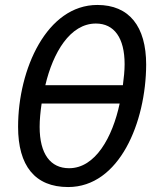

<svg xmlns="http://www.w3.org/2000/svg" viewBox="-20 -745 629 775"><path d="M255 10C462 10 569 -251 570 -484C570 -639 501 -725 373 -725C169 -725 53 -466 53 -233C53 -76 121 10 255 10ZM163 -401C194 -533 263 -650 367 -650C441 -650 483 -592 483 -486C483 -460 480 -431 476 -401ZM259 -66C184 -66 140 -123 140 -233C140 -261 143 -293 148 -327H463C434 -191 365 -66 259 -66Z"/></svg>

Font: Noto Sans Display SemiCondensed
Style: Italic
Weight: 400
Width: 4
Italic angle: -12°
Designer: Monotype Design Team
Foundry: Monotype Imaging Inc.
Version: Version 1.900